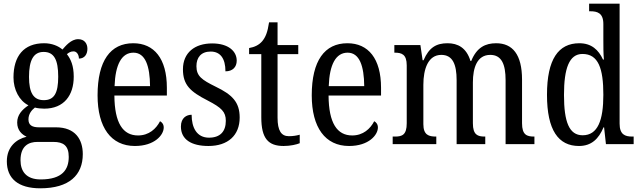

<svg xmlns="http://www.w3.org/2000/svg" viewBox="-20 -780 3464 1039"><path d="M198 239C355 239 428 167 428 54C428 -26 387 -91 283 -91H191C152 -91 134 -104 134 -134C134 -164 152 -185 169 -198C181 -194 205 -192 219 -192C327 -192 379 -265 379 -365C379 -425 363 -460 342 -487C353 -496 363 -502 378 -502C396 -502 407 -483 407 -463C439 -463 453 -488 453 -516C453 -544 437 -568 403 -568C364 -568 334 -530 318 -512C296 -531 261 -546 219 -546C108 -546 53 -476 53 -361C53 -295 84 -235 134 -210C98 -186 73 -157 73 -117C73 -74 99 -52 124 -40C68 -27 17 15 17 93C17 185 77 239 198 239ZM217 -238C161 -238 137 -278 137 -364C137 -454 161 -499 216 -499C273 -499 295 -456 295 -365C295 -277 274 -238 217 -238ZM200 191C121 191 91 146 91 87C91 8 137 -12 182 -12H269C323 -12 352 8 352 69C352 137 318 191 200 191Z M710 10C817 10 866 -50 866 -90C866 -108 856 -119 846 -124C825 -83 786 -47 727 -47C645 -47 600 -114 599 -263H883V-305C883 -463 814 -546 701 -546C578 -546 508 -452 508 -264C508 -90 581 10 710 10ZM792 -314H600C604 -430 638 -495 702 -495C767 -495 791 -422 792 -314Z M1108 10C1213 10 1277 -47 1277 -144C1277 -228 1236 -268 1147 -311C1072 -348 1043 -368 1043 -422C1043 -469 1068 -501 1120 -501C1172 -501 1200 -464 1200 -394C1239 -394 1261 -417 1261 -452C1261 -502 1217 -545 1128 -545C1034 -545 970 -495 970 -405C970 -320 1010 -284 1104 -236C1179 -197 1202 -175 1202 -126C1202 -69 1172 -35 1111 -35C1045 -35 1017 -89 1017 -159C990 -159 959 -143 959 -95C959 -25 1016 10 1108 10Z M1515 10C1552 10 1585 2 1602 -5V-51C1583 -46 1566 -43 1543 -43C1502 -43 1482 -73 1482 -143V-487H1594V-536H1482V-659H1436C1428 -605 1417 -579 1399 -557C1381 -536 1357 -525 1328 -520V-487H1394V-145C1394 -30 1432 10 1515 10Z M1869 10C1976 10 2025 -50 2025 -90C2025 -108 2015 -119 2005 -124C1984 -83 1945 -47 1886 -47C1804 -47 1759 -114 1758 -263H2042V-305C2042 -463 1973 -546 1860 -546C1737 -546 1667 -452 1667 -264C1667 -90 1740 10 1869 10ZM1951 -314H1759C1763 -430 1797 -495 1861 -495C1926 -495 1950 -422 1951 -314Z M2105 0H2341V-41H2339C2301 -41 2271 -49 2271 -108V-321C2271 -407 2297 -483 2368 -483C2429 -483 2451 -433 2451 -346V0H2606V-41H2603C2565 -41 2539 -50 2539 -113V-334C2539 -414 2562 -483 2633 -483C2694 -483 2716 -433 2716 -346V0H2872V-41H2870C2831 -41 2805 -50 2805 -113V-349C2805 -486 2753 -546 2665 -546C2607 -546 2560 -524 2530 -450H2526C2504 -522 2457 -546 2402 -546C2342 -546 2302 -524 2272 -454H2267L2255 -536H2114V-495H2116C2154 -495 2181 -486 2181 -426V-113C2181 -50 2156 -41 2118 -41H2105Z M3113 10C3181 10 3220 -29 3246 -91H3249L3259 0H3409V-41H3401C3362 -41 3333 -52 3333 -111V-760H3168V-719H3175C3212 -719 3245 -710 3245 -650V-565C3245 -529 3245 -490 3248 -458H3243C3219 -510 3181 -546 3115 -546C3002 -546 2940 -460 2940 -267C2940 -75 3002 10 3113 10ZM3133 -48C3060 -48 3032 -120 3032 -266C3032 -410 3060 -488 3132 -488C3218 -488 3245 -410 3245 -267C3245 -129 3215 -48 3133 -48Z"/></svg>

Font: Noto Serif Tamil Condensed
Style: Italic
Weight: 400
Width: 3
Italic angle: -12°
Designer: Indian Type Foundry, Tom Grace, and the Monotype Design Team
Foundry: Monotype Imaging Inc.
Version: Version 2.003